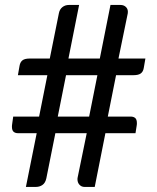

<svg xmlns="http://www.w3.org/2000/svg" viewBox="-20 -736 620 756"><path d="M395 -211.5 353 0H312.5Q301 0 293 -8.5Q285 -17 285 -30.5Q285 -32.5 285.2 -34.2Q285.5 -36 286 -38.5L321.5 -211.5H198L162.5 -34Q158.5 -15.5 147.2 -7.8Q136 0 121.5 0H82L124.5 -211.5H51.5Q40 -211.5 33.5 -217.2Q27 -223 27 -237Q27 -239.5 27.2 -242.5Q27.5 -245.5 28 -248.5L32 -277H134L166.5 -440H50.5L57 -477Q59.5 -491.5 68.5 -498.5Q77.5 -505.5 97 -505.5H176L212 -684.5Q215 -699.5 225.8 -708Q236.5 -716.5 251.5 -716.5H291.5L249.5 -505.5H373L415 -716.5H454.5Q467 -716.5 475.2 -709Q483.5 -701.5 483.5 -689.5Q483.5 -685.5 483 -683L446.5 -505.5H552.5L546 -468Q543.5 -453.5 534.2 -446.8Q525 -440 506 -440H437L404.5 -277H494Q506 -277 512.5 -271.2Q519 -265.5 519 -251Q519 -248.5 518.8 -245.8Q518.5 -243 518 -240L513.5 -211.5ZM207.5 -277H331L363.5 -440H240Z"/></svg>

Font: LatoHex
Style: Regular
Weight: 400
Designer: Lukasz Dziedzic
Foundry: tyPoland Lukasz Dziedzic
Version: Version 1.104; Western+Polish opensource